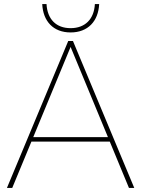

<svg xmlns="http://www.w3.org/2000/svg" viewBox="-20 -921 692 941"><path d="M612 0H638L338 -719V-720H314V-719L14 0H40L134 -227H518ZM143 -249 326 -691 509 -249ZM187 -901C191 -817 241 -762 326 -762C411 -762 462 -817 466 -901H445C441 -827 397 -783 326 -783C255 -783 212 -827 208 -901Z"/></svg>

Font: Aspekta 50
Style: Regular
Weight: 50
Designer: Ivo Dolenc
Version: Version 2.000